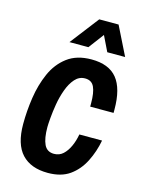

<svg xmlns="http://www.w3.org/2000/svg" viewBox="-112 -792 664 873"><g transform="rotate(15 220.0 -355.5)"><path d="M199 12Q119 12 76.5 -33.5Q34 -79 34 -174Q34 -235 43.5 -298.5Q53 -362 77 -416.5Q101 -471 145.5 -504.5Q190 -538 259 -538Q341 -538 379.5 -490.5Q418 -443 418 -345V-329H308V-345Q308 -395 296 -421Q284 -447 253 -447Q225 -447 205.5 -425Q186 -403 173.5 -368.5Q161 -334 155 -298Q149 -262 146.5 -232Q144 -202 144 -189Q144 -136 157.5 -107.5Q171 -79 204 -79Q229 -79 246.5 -95Q264 -111 276 -137.5Q288 -164 293 -194H400Q390 -140 366 -92.5Q342 -45 302 -16.5Q262 12 199 12ZM141 -588 245 -723H336L403 -588H319L284 -660L230 -588Z"/></g></svg>

Font: Archivo Narrow SemiBold
Style: Italic
Weight: 600
Italic angle: -8°
Designer: Hector Gatti
Foundry: Omnibus-Type
Version: Version 3.002